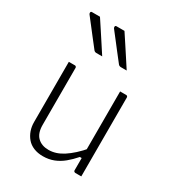

<svg xmlns="http://www.w3.org/2000/svg" viewBox="-198 -956 997 1086"><g transform="rotate(30 300.0 -412.5)"><path d="M134 -835Q155 -804 175.5 -772Q196 -740 217 -708.5Q238 -677 257 -647Q248 -647 239 -647Q230 -647 219 -647Q213 -647 208.5 -649.5Q204 -652 202 -655Q175 -690 155.5 -714.5Q136 -739 118 -763Q100 -787 76 -817Q72 -823 73.5 -829Q75 -835 82 -835Q92 -835 99 -835Q106 -835 114.5 -835Q123 -835 134 -835ZM294 -835Q315 -804 335.5 -772Q356 -740 377 -708.5Q398 -677 417 -647Q408 -647 399 -647Q390 -647 379 -647Q373 -647 368.5 -649.5Q364 -652 362 -655Q335 -690 315.5 -714.5Q296 -739 278 -763Q260 -787 236 -817Q232 -823 233.5 -829Q235 -835 242 -835Q252 -835 259 -835Q266 -835 274.5 -835Q283 -835 294 -835ZM148 -526Q152 -526 154 -524.5Q156 -523 157.5 -521Q159 -519 159 -515Q159 -469 159 -422.5Q159 -376 159 -329.5Q159 -283 159 -236.5Q159 -190 159 -143Q159 -89 186 -63Q213 -37 258 -37Q282 -37 305.5 -44.5Q329 -52 353 -67.5Q377 -83 403 -106.5Q429 -130 457 -163V-91H432Q406 -61 378 -38Q350 -15 318 -2.5Q286 10 248 10Q214 10 187.5 -1Q161 -12 144 -32Q127 -52 118 -77.5Q109 -103 109 -133Q109 -178 109 -222.5Q109 -267 109 -312Q109 -357 109 -401Q109 -433 109 -464Q109 -495 109 -526Q119 -526 128.5 -526Q138 -526 148 -526ZM483 -526Q487 -526 489 -524.5Q491 -523 492.5 -521Q494 -519 494 -515Q494 -446 494 -377Q494 -308 494 -238.5Q494 -169 494 -100Q494 -76 494 -56.5Q494 -37 494 -22.5Q494 -8 494 0Q488 0 481.5 0Q475 0 468.5 0Q462 0 455 0Q452 0 449.5 -1.5Q447 -3 445.5 -5Q444 -7 444 -11Q444 -97 444 -183Q444 -269 444 -355Q444 -441 444 -526Q451 -526 457.5 -526Q464 -526 470.5 -526Q477 -526 483 -526Z"/></g></svg>

Font: Recursive Sans Linear Light
Style: Regular
Weight: 300
Version: Version 1.085